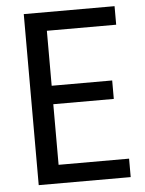

<svg xmlns="http://www.w3.org/2000/svg" viewBox="-52 -753 600 795"><g transform="rotate(-5 248.5 -355.5)"><path d="M417.5 -328.6H166V-76.7H459V0H76.7V-710.9H454.1V-633.8H166V-405.3H417.5Z"/></g></svg>

Font: MAUL Condensed
Style: Condensed Regular
Weight: 400
Designer: MAUL
Version: Version 1.0; 2020; ttfautohint (v1.8.3)